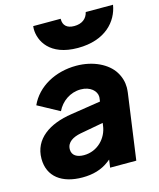

<svg xmlns="http://www.w3.org/2000/svg" viewBox="-122 -901 826 999"><g transform="rotate(-15 291.5 -401.5)"><path d="M349 -645C498 -645 569 -729 583 -815H436C428 -780 401 -760 360 -760C320 -760 301 -780 301 -812C301 -813 301 -814 301 -815H153C153 -810 152 -805 152 -800C152 -736 197 -645 349 -645ZM198 12C254 12 301 -1 342 -32C346 -35 350 -39 355 -42L349 0H490L539 -353C540 -363 541 -372 541 -381C541 -410 533 -439 516 -466C483 -519 407 -558 315 -558C203 -558 103 -504 62 -413L178 -350C201 -398 249 -433 306 -433C357 -433 390 -403 390 -370C390 -366 389 -363 389 -360L387 -346L226 -321C106 -303 16 -244 16 -137C16 -40 88 12 198 12ZM372 -235 370 -221C362 -155 308 -98 235 -98C198 -98 171 -113 171 -146C171 -185 206 -204 247 -212Z"/></g></svg>

Font: Plus Jakarta Sans ExtraBold
Style: Italic
Weight: 800
Italic angle: -8°
Designer: Gumpita Rahayu
Foundry: Tokotype
Version: Version 2.071;gftools[0.9.30]